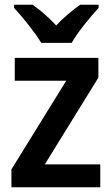

<svg xmlns="http://www.w3.org/2000/svg" viewBox="-20 -786 469 806"><path d="M153 -606H281C305 -650 360 -716 394 -753V-766H316C284 -742 249 -715 216 -679C184 -714 148 -744 117 -766H39V-753C74 -715 128 -649 153 -606ZM401 0V-96H168L393 -460V-543H42V-447H258L28 -75V0Z"/></svg>

Font: Noto Sans Ethiopic SemiCondensed SemiBold
Style: Regular
Weight: 600
Width: 4
Designer: Monotype Design Team
Foundry: Monotype Imaging Inc.
Version: Version 2.102